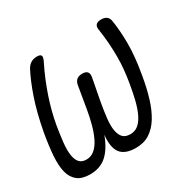

<svg xmlns="http://www.w3.org/2000/svg" viewBox="-132 -700 862 850"><g transform="rotate(-30 298.5 -275.0)"><path d="M482 -560Q500 -560 510.5 -552Q521 -544 523 -526Q531 -478 531.5 -411Q532 -344 516 -254Q506 -194 491 -145.5Q476 -97 454.5 -62.5Q433 -28 403.5 -9Q374 10 333 10Q278 10 255.5 -19Q233 -48 240 -111Q218 -51 184.5 -20.5Q151 10 99 10Q58 10 35 -8Q12 -26 3.5 -59.5Q-5 -93 -1.5 -142Q2 -191 13 -254Q30 -345 53 -412.5Q76 -480 101 -528Q110 -544 123 -552Q136 -560 154 -560Q171 -560 175 -552.5Q179 -545 171 -528Q151 -488 136.5 -452.5Q122 -417 111 -384Q100 -351 91.5 -318.5Q83 -286 77 -251Q70 -208 66 -172Q62 -136 65.5 -110Q69 -84 81 -69.5Q93 -55 117 -55Q142 -55 160.5 -71.5Q179 -88 192 -115.5Q205 -143 214 -177Q223 -211 229 -246L248 -359Q251 -377 261.5 -385.5Q272 -394 290 -394Q308 -394 315.5 -385.5Q323 -377 320 -359L298 -243Q291 -203 287 -168Q283 -133 287 -108Q291 -83 303.5 -69Q316 -55 342 -55Q366 -55 383 -69.5Q400 -84 412.5 -110Q425 -136 434 -172Q443 -208 450 -251Q456 -286 459 -318Q462 -350 462 -382.5Q462 -415 459.5 -450.5Q457 -486 451 -526Q448 -543 456 -551.5Q464 -560 482 -560Z"/></g></svg>

Font: Maple Mono NL ExtraLight
Style: Italic
Weight: 275
Italic angle: -10°
Monospace: yes
Designer: subframe7536
Version: Version 7.000